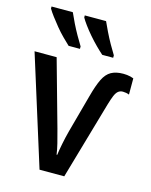

<svg xmlns="http://www.w3.org/2000/svg" viewBox="-115 -841 720 915"><g transform="rotate(15 244.5 -383.0)"><path d="M438 -545Q447 -545 456 -544Q465 -543 473.5 -541Q482 -539 489 -536V-456Q482 -459 473.5 -460.5Q465 -462 458 -462Q444 -462 434.5 -454Q425 -446 418 -429Q411 -412 403 -385L292 0H170L1 -539H110L202 -210Q212 -174 219.5 -143.5Q227 -113 230 -90H233Q236 -113 242.5 -146Q249 -179 258 -213L309 -400Q324 -456 339.5 -487.5Q355 -519 378.5 -532Q402 -545 438 -545ZM293 -766Q302 -746 315 -719Q328 -692 343 -665.5Q358 -639 371 -618V-606H317Q301 -620 281.5 -639.5Q262 -659 243.5 -680.5Q225 -702 210 -722.5Q195 -743 188 -756V-766ZM129 -766Q139 -743 152 -716.5Q165 -690 179.5 -664.5Q194 -639 207 -618V-606H151Q136 -620 117 -639Q98 -658 80 -680Q62 -702 47 -722Q32 -742 24 -756V-766Z"/></g></svg>

Font: Noto Sans Display SemiCondensed Medium
Style: Regular
Weight: 500
Width: 4
Designer: Monotype Design Team
Foundry: Monotype Imaging Inc.
Version: Version 2.003